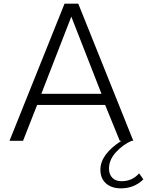

<svg xmlns="http://www.w3.org/2000/svg" viewBox="-20 -770 836 1050"><path d="M741 178 764 211Q712 262 635 260Q586 258 557.5 231Q529 204 529 158Q529 74 644 0H635L555 -196H183L106 0H32L333 -750H408L709 0H700Q652 21 614 62.5Q576 104 576 152Q576 183 594 202Q612 221 645 221Q703 221 741 178ZM206 -257H535L370 -679Z"/></svg>

Font: Oakes Grotesk Light
Style: Regular
Weight: 300
Designer: Samuel Oakes
Foundry: Samuel Oakes
Version: Version 1.000;PS 001.000;hotconv 1.0.88;makeotf.lib2.5.64775